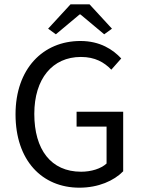

<svg xmlns="http://www.w3.org/2000/svg" viewBox="-20 -858 657 890"><path d="M348 12C436 12 508 -20 551 -64V-340H335V-271H474V-100C448 -76 403 -62 356 -62C216 -62 139 -165 139 -330C139 -493 223 -594 355 -594C421 -594 463 -569 496 -535L542 -587C504 -628 444 -668 353 -668C179 -668 52 -539 52 -328C52 -114 175 12 348 12ZM239 -699 349 -791H353L463 -699L499 -725L395 -838H307L203 -725Z"/></svg>

Font: DAIFUKU Sans
Style: Regular
Weight: 400
Designer: Original font ‘Source Han Sans JP’ : Paul D. Hunt
Foundry: Daifuku
Version: Version 1.000